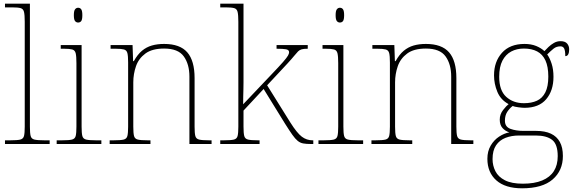

<svg xmlns="http://www.w3.org/2000/svg" viewBox="-20 -780 3121 1040"><path d="M7 0V-20H37Q74 -20 90 -24Q106 -28 110 -43.5Q114 -59 114 -94V-662Q114 -699 110 -715.5Q106 -732 91.5 -736Q77 -740 47 -740H7V-760H142V-94Q142 -59 146 -43.5Q150 -28 166.5 -24Q183 -20 219 -20H249V0Z M287 0V-20H317Q354 -20 370 -24Q386 -28 390 -43.5Q394 -59 394 -94V-438Q394 -475 390 -491.5Q386 -508 371.5 -512Q357 -516 327 -516H309V-536H422V-94Q422 -59 426 -43.5Q430 -28 446.5 -24Q463 -20 499 -20H529V0ZM403 -658Q393 -658 386.5 -666Q380 -674 380 -698Q380 -721 386.5 -729.5Q393 -738 403 -738Q414 -738 420 -729.5Q426 -721 426 -698Q426 -674 420 -666Q414 -658 403 -658Z M574 0V-20H597Q634 -20 650 -24Q666 -28 670 -43.5Q674 -59 674 -94V-442Q674 -477 670 -492.5Q666 -508 651.5 -512Q637 -516 607 -516H579V-536H698L701 -449H705Q725 -485 749 -505Q773 -525 802.5 -533.5Q832 -542 869 -542Q955 -542 994.5 -496.5Q1034 -451 1034 -357V-94Q1034 -59 1038 -43.5Q1042 -28 1058.5 -24Q1075 -20 1111 -20H1126V0H1006V-365Q1006 -432 975.5 -474.5Q945 -517 869 -517Q804 -517 767.5 -490Q731 -463 716.5 -421Q702 -379 702 -334V-94Q702 -59 706 -43.5Q710 -28 726.5 -24Q743 -20 779 -20H795V0Z M1173 0V-20H1194Q1231 -20 1247 -24Q1263 -28 1267 -43.5Q1271 -59 1271 -94V-662Q1271 -699 1267 -715.5Q1263 -732 1248.5 -736Q1234 -740 1204 -740H1173V-760H1299V-374Q1299 -355 1299 -335.5Q1299 -316 1298.5 -296.5Q1298 -277 1297.5 -256.5Q1297 -236 1297 -215L1447 -373Q1492 -420 1513 -444Q1534 -468 1540 -479Q1546 -490 1546 -497Q1546 -510 1529.5 -513Q1513 -516 1478 -516V-536H1647V-516Q1626 -516 1614.5 -513Q1603 -510 1594.5 -501.5Q1586 -493 1573.5 -477.5Q1561 -462 1538 -437L1427 -318L1553 -116Q1589 -59 1615 -39.5Q1641 -20 1673 -20H1677V0H1663Q1639 0 1622.5 -3Q1606 -6 1592.5 -17Q1579 -28 1563.5 -50Q1548 -72 1524 -110L1408 -298L1299 -181V-94Q1299 -59 1303 -43.5Q1307 -28 1323.5 -24Q1340 -20 1376 -20H1386V0Z M1705 0V-20H1735Q1772 -20 1788 -24Q1804 -28 1808 -43.5Q1812 -59 1812 -94V-438Q1812 -475 1808 -491.5Q1804 -508 1789.5 -512Q1775 -516 1745 -516H1727V-536H1840V-94Q1840 -59 1844 -43.5Q1848 -28 1864.5 -24Q1881 -20 1917 -20H1947V0ZM1821 -658Q1811 -658 1804.5 -666Q1798 -674 1798 -698Q1798 -721 1804.5 -729.5Q1811 -738 1821 -738Q1832 -738 1838 -729.5Q1844 -721 1844 -698Q1844 -674 1838 -666Q1832 -658 1821 -658Z M1992 0V-20H2015Q2052 -20 2068 -24Q2084 -28 2088 -43.5Q2092 -59 2092 -94V-442Q2092 -477 2088 -492.5Q2084 -508 2069.5 -512Q2055 -516 2025 -516H1997V-536H2116L2119 -449H2123Q2143 -485 2167 -505Q2191 -525 2220.5 -533.5Q2250 -542 2287 -542Q2373 -542 2412.5 -496.5Q2452 -451 2452 -357V-94Q2452 -59 2456 -43.5Q2460 -28 2476.5 -24Q2493 -20 2529 -20H2544V0H2424V-365Q2424 -432 2393.5 -474.5Q2363 -517 2287 -517Q2222 -517 2185.5 -490Q2149 -463 2134.5 -421Q2120 -379 2120 -334V-94Q2120 -59 2124 -43.5Q2128 -28 2144.5 -24Q2161 -20 2197 -20H2213V0Z M2808 240Q2717 240 2668.5 197Q2620 154 2620 80Q2620 39 2638 8.5Q2656 -22 2683.5 -40Q2711 -58 2739 -63Q2717 -70 2702 -86.5Q2687 -103 2687 -132Q2687 -161 2705 -184Q2723 -207 2735 -216Q2692 -239 2674 -282.5Q2656 -326 2656 -372Q2656 -446 2699 -494Q2742 -542 2821 -542Q2857 -542 2884 -531Q2911 -520 2929 -503Q2938 -513 2951 -525.5Q2964 -538 2980.5 -547.5Q2997 -557 3016 -557Q3041 -557 3052 -544Q3063 -531 3063 -513Q3063 -496 3058 -486Q3053 -476 3042 -476Q3042 -505 3036 -517Q3030 -529 3016 -529Q2994 -529 2978.5 -516.5Q2963 -504 2944 -485Q2958 -466 2968 -435Q2978 -404 2978 -364Q2978 -289 2938.5 -242.5Q2899 -196 2821 -196Q2809 -196 2787 -199Q2765 -202 2757 -206Q2740 -193 2727.5 -174Q2715 -155 2715 -126Q2715 -93 2745 -82Q2775 -71 2815 -71H2884Q2932 -71 2964 -56Q2996 -41 3012.5 -11Q3029 19 3029 65Q3029 144 2973.5 192Q2918 240 2808 240ZM2812 215Q2875 215 2917 197.5Q2959 180 2980 147Q3001 114 3001 66Q3001 1 2970.5 -22.5Q2940 -46 2882 -46H2791Q2751 -46 2718.5 -33.5Q2686 -21 2667 7Q2648 35 2648 82Q2648 117 2663.5 147.5Q2679 178 2715 196.5Q2751 215 2812 215ZM2818 -221Q2859 -221 2888.5 -234.5Q2918 -248 2934 -280Q2950 -312 2950 -365Q2950 -419 2934.5 -452.5Q2919 -486 2889.5 -501.5Q2860 -517 2818 -517Q2779 -517 2749 -501Q2719 -485 2701.5 -451.5Q2684 -418 2684 -364Q2684 -290 2722 -255.5Q2760 -221 2818 -221Z"/></svg>

Font: Noto Serif Bengali Thin
Style: Regular
Weight: 250
Version: Version 2.003